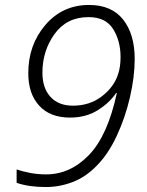

<svg xmlns="http://www.w3.org/2000/svg" viewBox="-20 -744 591 774"><path d="M165 10Q220 10 272.5 -10Q325 -30 369 -75Q416 -122 450.5 -196Q485 -270 504 -352.5Q523 -435 523 -506Q523 -606 476.5 -665Q430 -724 339 -724Q232 -724 163 -643.5Q94 -563 94 -449Q94 -366 138 -318Q182 -270 262 -270Q327 -270 374.5 -300Q422 -330 448 -369H451Q414 -197 338.5 -119Q263 -41 166 -41Q132 -41 101 -47Q70 -53 47 -61V-7Q96 10 165 10ZM274 -318Q216 -318 183.5 -353.5Q151 -389 151 -451Q151 -539 200 -607Q249 -675 337 -675Q406 -675 436 -627Q466 -579 466 -514Q466 -474 456 -445Q440 -394 391 -356Q342 -318 274 -318Z"/></svg>

Font: Noto Sans UI Light
Style: Italic
Weight: 300
Italic angle: -12°
Designer: Monotype Design Team
Foundry: Monotype Imaging Inc.
Version: Version 1.901